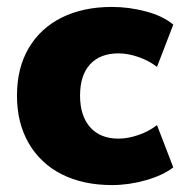

<svg xmlns="http://www.w3.org/2000/svg" viewBox="-20 -523 524 554"><path d="M303 11Q220 11 158.5 -20Q97 -51 63 -109.5Q29 -168 29 -247Q29 -327 63 -384.5Q97 -442 158.5 -472.5Q220 -503 303 -503Q352 -503 401 -490Q450 -477 480 -452L433 -330Q410 -348 379.5 -358.5Q349 -369 322 -369Q269 -369 240 -337.5Q211 -306 211 -247Q211 -189 240 -156Q269 -123 322 -123Q349 -123 379.5 -133.5Q410 -144 433 -162L480 -40Q450 -17 401 -3Q352 11 303 11Z"/></svg>

Font: Nunito Sans 12pt ExtraLight Black
Style: Regular
Weight: 900
Version: Version 3.101;gftools[0.9.27]